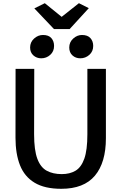

<svg xmlns="http://www.w3.org/2000/svg" viewBox="-20 -1174 760 1202"><path d="M363.5 8Q260 8 196.8 -30Q133.5 -68 105.2 -139.5Q77 -211 77 -311L77.5 -743H194.5L193.5 -333.5Q193.5 -234 213.8 -180Q234 -126 272.8 -105Q311.5 -84 367 -84Q417 -84 452.8 -105.2Q488.5 -126.5 507.8 -180.5Q527 -234.5 527 -333.5V-743H643V-309Q643 -156 574 -74Q505 8 363.5 8ZM238 -809Q209.5 -809 189 -827.2Q168.5 -845.5 168.5 -876.5Q168.5 -910 193.2 -932.5Q218 -955 249 -955Q284.5 -955 301.5 -935.5Q318.5 -916 318.5 -886.5Q318.5 -852 294.5 -830.5Q270.5 -809 238 -809ZM482.5 -809Q453.5 -809 433.5 -827.2Q413.5 -845.5 413.5 -876.5Q413.5 -910 438.2 -932.5Q463 -955 493 -955Q528.5 -955 546 -935.5Q563.5 -916 563.5 -886.5Q563.5 -852 539.2 -830.5Q515 -809 482.5 -809ZM318 -992 195 -1121.5 260.5 -1154 366 -1068.5 474 -1154 536 -1123 416 -992Z"/></svg>

Font: Tracken
Style: Regular
Weight: 400
Designer: Eben Sorkin
Foundry: Eben Sorkin
Version: Version 2.001